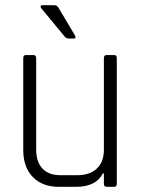

<svg xmlns="http://www.w3.org/2000/svg" viewBox="-20 -723 547 743"><path d="M266 -574H246Q235 -574 229 -583L139 -692Q136 -696 137.5 -699.5Q139 -703 144 -703H189Q202 -703 207 -692L270 -586Q276 -574 266 -574ZM274 0H208Q144 0 107 -38Q70 -76 70 -142V-498Q70 -510 80 -510H109Q120 -510 120 -498V-144Q120 -97 144 -71Q168 -45 214 -45H279Q327 -45 354.5 -70.5Q382 -96 382 -143V-498Q382 -510 393 -510H422Q432 -510 432 -498V-12Q432 0 422 0H393Q382 0 382 -12V-52H378Q352 0 274 0Z"/></svg>

Font: Rajdhani
Style: Regular
Weight: 400
Designer: Satya Rajpurohit, Jyotish Sonowal
Foundry: Indian Type Foundry
Version: Version 1.201;PS 1.0;hotconv 1.0.78;makeotf.lib2.5.61930; tt